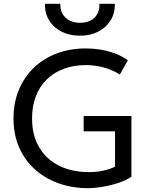

<svg xmlns="http://www.w3.org/2000/svg" viewBox="-20 -968 791 1003"><path d="M440 15Q356 15 285 -10.8Q214 -36.5 161.2 -84.2Q108.5 -132 79.5 -199Q50.5 -266 50.5 -348.5Q50.5 -431.5 78.5 -498.8Q106.5 -566 157.2 -614.5Q208 -663 277 -689Q346 -715 428.5 -715Q466.5 -715 505 -708.8Q543.5 -702.5 580 -689Q616.5 -675.5 648 -653L606 -578.5Q567 -603.5 521.5 -615.8Q476 -628 428.5 -628Q365 -628 313 -608.5Q261 -589 224 -552.8Q187 -516.5 167.2 -465Q147.5 -413.5 147.5 -349.5Q147.5 -260.5 185 -197.8Q222.5 -135 289.2 -102Q356 -69 444 -69Q489.5 -69 525 -77.8Q560.5 -86.5 581 -98V-282H417V-362H666.5V-45Q640.5 -26.5 600 -13Q559.5 0.5 516.2 7.8Q473 15 440 15ZM398.5 -781.5Q343 -781.5 301.2 -802.8Q259.5 -824 236.5 -861.8Q213.5 -899.5 215 -948H295.5Q293.5 -903.5 322 -876.2Q350.5 -849 398.5 -849Q446.5 -849 474 -876.2Q501.5 -903.5 499 -948H580Q581 -899.5 557.8 -861.8Q534.5 -824 493 -802.8Q451.5 -781.5 398.5 -781.5Z"/></svg>

Font: Geologica Cursive Light
Style: Regular
Weight: 300
Designer: Sindre Bremnes, Frode Helland
Foundry: Monokrom Skriftforlag AS
Version: Version 1.010;gftools[0.9.28]